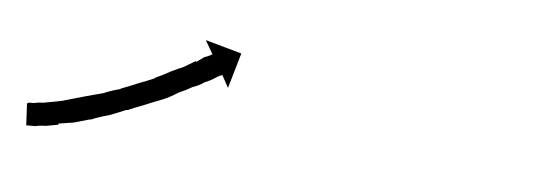

<svg xmlns="http://www.w3.org/2000/svg" viewBox="-27 -118 468 168"><g transform="rotate(5 207.5 -34.0)"><path d="M0 -10Q0 -10 0 -10Q0 -10 0 -10Q0 -10 0 -10Q0 -10 0 -10Q2 -10 5 -10Q5 -10 5 -10Q5 -10 5 -10Q4 -10 4 -10Q4 -10 4 -10Q8 -11 13 -11Q13 -11 12.5 -11Q12 -11 12 -11Q12 -11 12 -11Q12 -11 12 -11Q17 -12 23 -13Q23 -13 23 -13Q23 -13 23 -13Q23 -13 23 -13Q23 -13 23 -13Q29 -14 35 -16Q35 -16 35 -16Q35 -16 35 -16Q35 -16 35 -16Q35 -16 35 -16Q42 -18 49 -20Q49 -20 49 -20Q49 -20 49 -20Q49 -20 49 -20Q49 -20 49 -20Q56 -22 64 -24Q64 -24 64 -24Q64 -24 64 -24Q64 -24 64 -24Q64 -24 64 -24Q71 -27 79 -29Q79 -29 79 -29Q79 -29 79 -29Q79 -29 78.5 -29Q78 -29 78 -29Q86 -32 93 -35Q93 -35 93 -35Q93 -35 93 -35Q93 -35 93 -35Q93 -35 93 -35Q101 -38 108 -41Q108 -41 108 -41Q108 -41 107 -41Q107 -41 107 -41Q107 -41 107 -41Q114 -44 121 -48Q121 -48 121 -48Q121 -48 121 -48Q121 -48 121 -48Q121 -48 121 -48Q127 -51 132 -53Q132 -53 132 -53Q132 -53 132 -53Q132 -53 132 -53Q132 -53 132 -53Q137 -56 142 -59Q142 -59 142 -59Q142 -59 142 -59Q142 -59 142 -58.5Q142 -58 142 -58Q146 -61 149 -63Q152 -64 154 -65Q155 -66 156 -66L149 -78L181 -69L172 -38L166 -49Q165 -48 164 -48Q162 -47 159 -45Q156 -43 151 -41Q151 -41 151 -41Q151 -41 151 -41Q151 -41 151 -41Q151 -41 151 -41Q147 -38 141 -36Q141 -36 141 -36Q141 -36 141 -36Q141 -36 141 -36Q141 -36 141 -36Q136 -33 129 -30Q129 -30 129 -30Q129 -30 129 -30Q129 -30 129 -30Q129 -30 129 -30Q123 -26 116 -23Q116 -23 116 -23Q116 -23 116 -23Q116 -23 116 -23Q116 -23 116 -23Q108 -20 101 -17Q101 -17 101 -17Q101 -17 101 -17Q101 -17 101 -17Q101 -17 101 -17Q93 -14 86 -11Q86 -11 86 -11Q86 -11 86 -11Q86 -11 85.5 -11Q85 -11 85 -11Q78 -8 70 -5Q70 -5 70 -5Q70 -5 70 -5Q70 -5 70 -5Q70 -5 70 -5Q62 -3 55 0Q55 0 55 0Q55 0 55 0Q55 0 54.5 0Q54 0 54 0Q47 2 40 4Q40 4 40 4Q40 4 40 4Q40 4 40 4Q40 4 40 4Q33 5 27 6Q27 6 27 6.5Q27 7 27 7Q27 7 27 7Q27 7 27 7Q21 8 16 9Q16 9 16 9Q16 9 16 9Q16 9 16 9Q16 9 16 9Q11 9 7 10Q7 10 7 10Q7 10 7 10Q7 10 7 10Q7 10 7 10Q4 10 1 10Q1 10 1 10Q1 10 1 10Q1 10 1 10Q1 10 1 10Q0 10 -1 10L-2 -9Q-1 -10 0 -10Z"/></g></svg>

Font: FRB American Cursive Just Arrows
Style: Italic
Weight: 400
Italic angle: -25°
Version: Version 2.0;Modular Font Editor K font №1